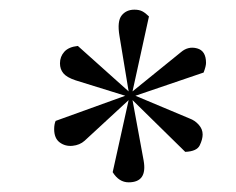

<svg xmlns="http://www.w3.org/2000/svg" viewBox="-20 -798 487 397"><path d="M246 -609 227 -724Q222 -754 231.5 -766Q241 -778 258 -778Q268 -778 274.5 -774.5Q281 -771 288 -764L254 -609L354 -690Q369 -703 387.5 -698Q406 -693 406 -668Q406 -661 401 -648L260 -600L372 -553Q383 -549 391 -540Q399 -531 399 -520Q399 -510 393 -497.5Q387 -485 363 -484L254 -591L277 -466Q285 -421 246 -421Q226 -421 213 -442L246 -591L155 -507Q145 -498 130 -496.5Q115 -495 103.5 -503.5Q92 -512 92 -531Q92 -541 95 -548L239 -600L136 -632Q118 -638 111 -646.5Q104 -655 104 -667Q104 -681 113 -691Q122 -701 141 -703Z"/></svg>

Font: Display Extralight
Style: Italic
Weight: 200
Italic angle: -2°
Designer: Latin by Veronika Burian and Jose Scaglione. Greek by Irene Vlachou. Cyrillic by Vera Evstafieva
Foundry: TypeTogether
Version: Version 3.002